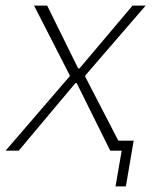

<svg xmlns="http://www.w3.org/2000/svg" viewBox="-36 -540 549 688"><path d="M-16 0H31L234 -242H239L359 0H400L378 128H415L443 -36H388L269 -266L270 -270L486 -520H439L249 -295H244L133 -520H86L214 -270V-267Z"/></svg>

Font: Fixel Text 20240404 ExtraLight
Style: Italic
Weight: 200
Width: 4
Italic angle: -10°
Designer: AlfaBravo + MacPaw
Foundry: Kyrylo Tkachov, Marchela Mozhyna, Serhii Makarenko, Maria Weinstein, Zakhar Kryvoshyya
Version: Version 1.211;Glyphs 3.2 (3225)